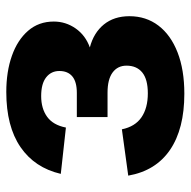

<svg xmlns="http://www.w3.org/2000/svg" viewBox="-18 -556 586 589"><g transform="rotate(-90 274.5 -261.0)"><path d="M282 12Q174.3 12 109.9 -31.8Q45.5 -75.7 30.7 -160.1L172.8 -179.6Q181.1 -139.2 209.5 -119.6Q238 -100 283 -100Q326.2 -100 347.2 -117.1Q368.1 -134.2 368.1 -165.4Q368.1 -192.6 347.1 -208.1Q326.1 -223.6 285.1 -223.6H210.4V-317.8H284.3Q318.5 -317.8 335.1 -331.6Q351.7 -345.4 351.7 -371.4Q351.7 -396.6 332.2 -411.9Q312.7 -427.2 274.8 -427.2Q236.5 -427.2 211.2 -408.9Q185.8 -390.5 178.2 -351.3L36.1 -367Q54.8 -447.2 118.4 -490.7Q182 -534.2 287.3 -534.2Q349.8 -534.2 398.3 -517Q446.8 -499.9 475.1 -467.3Q503.4 -434.7 503.4 -388.5Q503.4 -351.8 482.2 -321.4Q460.9 -291.1 424 -277.9Q468.9 -266.2 494.4 -234.9Q519.8 -203.5 519.8 -156.5Q519.8 -105.4 491 -67.5Q462.2 -29.6 408.8 -8.8Q355.4 12 282 12Z"/></g></svg>

Font: TikTok Sans Light
Style: Regular
Weight: 300
Version: Version 4.000